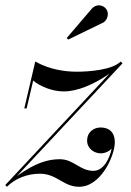

<svg xmlns="http://www.w3.org/2000/svg" viewBox="-64 -705 500 735"><path d="M331 -618.5C347 -628 354 -651 344.5 -667.5C335 -684 309.5 -693.5 288.5 -673L191.5 -559.5L197 -553.5ZM29 -290H38L63 -396.5C89 -374.5 136 -355 180 -355C234 -355 297.5 -383 355 -423L-44 3.5H-43.5L-37.5 10C-5.5 -22 40.5 -40 88.5 -40C154.5 -40 178 10 239 10C323 10 375.5 -110 375.5 -160C375.5 -201 351.5 -217 321 -217C296 -217 269.5 -200.5 269.5 -166.5C269.5 -136 297 -118 321.5 -118C337 -118 353 -124.5 363.5 -136.5C356 -99.5 333.5 -51 293.5 -51C241.5 -51 218.5 -95.5 165 -95.5C119 -95.5 71 -81.5 1 -31L405 -462.5L398 -469.5C366 -437.5 278.5 -430.5 230.5 -430.5C184.5 -430.5 124.5 -439 71 -469.5Z"/></svg>

Font: Bodoni* 24pt
Style: Italic
Weight: 400
Italic angle: -13°
Version: Version 2.3